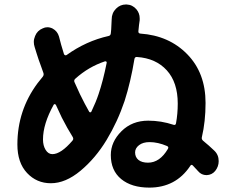

<svg xmlns="http://www.w3.org/2000/svg" viewBox="-20 -812 1040 857"><path d="M640.6 -85.9Q693.4 -85.9 729.5 -147.5Q734.4 -156.2 725.6 -160.2Q684.6 -177.7 647.5 -177.7Q618.2 -177.7 600.6 -164.1Q583 -150.4 583 -131.8Q583 -110.4 598.1 -98.1Q613.3 -85.9 640.6 -85.9ZM213.9 -124Q252 -124 303.7 -184.6Q309.6 -191.4 304.7 -200.2Q280.3 -239.3 255.9 -287.1Q247.1 -305.7 229.5 -343.8Q227.5 -346.7 224.6 -347.2Q221.7 -347.7 219.7 -344.7Q171.9 -258.8 171.9 -189.5Q171.9 -162.1 183.6 -143.1Q195.3 -124 213.9 -124ZM456.1 -531.2Q457 -535.2 454.6 -537.1Q452.1 -539.1 448.2 -538.1Q375 -513.7 316.4 -460.9Q308.6 -454.1 312.5 -445.3Q329.1 -408.2 336.9 -391.6Q360.4 -343.8 377.9 -313.5Q379.9 -310.5 382.8 -310.5Q385.7 -310.5 387.7 -313.5Q408.2 -356.4 419.9 -391.6Q440.4 -452.1 456.1 -531.2ZM936.5 -139.6Q956.1 -121.1 956.1 -92.8Q956.1 -68.4 940.4 -48.8Q925.8 -31.2 902.3 -30.3Q902.3 -30.3 902.3 -30.3Q878.9 -30.3 864.3 -47.9Q852.5 -61.5 840.8 -73.2Q834 -80.1 829.1 -71.3Q764.6 25.4 646.5 25.4Q567.4 25.4 521 -12.7Q474.6 -50.8 474.6 -120.1Q474.6 -178.7 522 -226.1Q569.3 -273.4 641.6 -273.4Q699.2 -273.4 754.9 -254.9Q763.7 -252 765.6 -261.7Q773.4 -303.7 773.4 -349.6Q773.4 -444.3 724.6 -498Q675.8 -551.8 591.8 -557.6Q582 -558.6 580.1 -548.8Q563.5 -447.3 536.1 -361.3Q504.9 -268.6 455.6 -187Q406.2 -105.5 339.4 -49.8Q272.5 5.9 207 5.9Q143.6 5.9 100.6 -40Q57.6 -85.9 57.6 -167Q57.6 -319.3 147.5 -440.4Q161.1 -458 170.9 -469.7Q176.8 -477.5 173.8 -486.3Q170.9 -495.1 163.6 -515.1Q156.2 -535.2 152.8 -544.9Q149.4 -554.7 143.6 -573.2Q137.7 -591.8 134.8 -601.6Q130.9 -613.3 130.9 -625Q130.9 -637.7 136.7 -651.4Q146.5 -675.8 170.9 -685.5Q180.7 -690.4 191.4 -690.4Q203.1 -690.4 214.8 -684.6Q236.3 -672.9 243.2 -649.4Q252 -613.3 265.6 -570.3Q267.6 -566.4 271 -565.4Q274.4 -564.5 277.3 -566.4Q364.3 -628.9 464.8 -651.4Q473.6 -653.3 474.6 -663.1Q476.6 -676.8 477.5 -705.1Q478.5 -717.8 478.5 -725.6Q478.5 -753.9 498 -773.4Q516.6 -792 542 -792Q543 -792 544.9 -792Q571.3 -791 588.9 -770.5Q603.5 -752.9 603.5 -730.5Q603.5 -726.6 603.5 -721.7Q602.5 -715.8 600.6 -701.2L597.7 -672.9Q596.7 -663.1 606.4 -662.1Q734.4 -653.3 815.9 -569.8Q897.5 -486.3 897.5 -352.5Q897.5 -269.5 880.9 -199.2Q878.9 -190.4 886.7 -183.6Q912.1 -163.1 936.5 -139.6Z"/></svg>

Font: Gen Jyuu GothicX Bold
Style: Bold
Weight: 700
Designer: Ryoko NISHIZUKA (kana &amp; ideographs); Paul D. Hunt (Latin, Greek &amp; Cyrillic); Wenlong ZHANG (bopomofo); Sandoll C
Version: Version 1.058.20140828